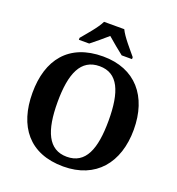

<svg xmlns="http://www.w3.org/2000/svg" viewBox="-163 -1063 1113 1205"><g transform="rotate(20 393.5 -460.5)"><path d="M215 -784V-771H284C312 -793 362 -834 392 -861C422 -834 473 -793 501 -771H570V-784C539 -822 481 -886 460 -931H325C304 -886 246 -822 215 -784ZM394 10C611 10 732 -137 732 -358C732 -580 611 -725 395 -725C166 -725 55 -580 55 -359C55 -137 166 10 394 10ZM394 -55C270 -55 223 -167 223 -358C223 -549 270 -660 395 -660C519 -660 564 -549 564 -358C564 -167 519 -55 394 -55Z"/></g></svg>

Font: Noto Serif NP Hmong
Style: Bold
Weight: 700
Designer: Dalton Maag Ltd
Foundry: Dalton Maag Ltd
Version: Version 1.001